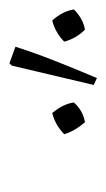

<svg xmlns="http://www.w3.org/2000/svg" viewBox="73 -838 230 417"><g transform="rotate(-90 188.5 -629.0)"><path d="M228 -534 213 -541 255 -719 260 -724 296 -711Q284 -673 267 -629.5Q250 -586 228 -534ZM152 -631Q172 -607 175 -584Q157 -564 132 -560Q113 -582 106 -605Q115 -614 127 -621Q139 -628 152 -631ZM353 -631Q373 -609 377 -584Q357 -564 333 -560Q314 -579 307 -605Q316 -614 328 -621Q340 -628 353 -631Z"/></g></svg>

Font: Piazzolla SC ExtraLight
Style: Italic
Weight: 200
Italic angle: -11.3°
Designer: Juan Pablo del Peral
Foundry: Huerta Tipografica
Version: Version 1.330